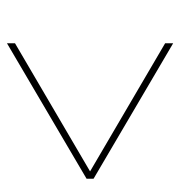

<svg xmlns="http://www.w3.org/2000/svg" viewBox="-3 -632 516 550"><g transform="rotate(90 255.0 -357.0)"><path d="M104 -119 492 -347V-367L104 -595V-572L471 -357L104 -142Z"/></g></svg>

Font: Noto Serif Display SemiCondensed SemiBold
Style: Italic
Weight: 600
Width: 4
Italic angle: -12°
Designer: Monotype Design Team
Foundry: Monotype Imaging Inc.
Version: Version 2.009